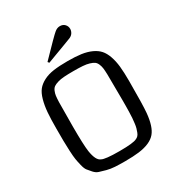

<svg xmlns="http://www.w3.org/2000/svg" viewBox="-224 -1099 1149 1248"><g transform="rotate(-30 351.0 -474.5)"><path d="M64.5 0ZM346.7 11.7Q304.2 11.7 271.2 9.8Q238.3 7.8 210.4 0.2Q182.6 -7.3 162.8 -13.7Q143.1 -20 127.2 -37.8Q111.3 -55.7 101.1 -68.6Q90.8 -81.5 83.5 -111.6Q76.2 -141.6 72.8 -162.8Q69.3 -184.1 67.1 -228.5Q64.9 -272.9 64.7 -304.7Q64.5 -336.4 64.5 -396.5Q64.5 -468.8 68.4 -516.6Q72.3 -564.5 83.7 -605.5Q95.2 -646.5 114 -669.9Q132.8 -693.4 165.3 -710.2Q197.8 -727.1 241 -733.2Q284.2 -739.3 346.7 -739.3Q405.8 -739.3 447.8 -733.4Q489.7 -727.5 522.2 -712.6Q554.7 -697.8 574.5 -675.5Q594.2 -653.3 606.9 -617.2Q619.6 -581.1 624.3 -536.4Q628.9 -491.7 628.9 -427.7Q628.9 -247.1 623.5 -189.9Q614.3 -92.3 578.6 -50.3Q541 -5.4 450.7 6.3Q407.7 11.7 346.7 11.7ZM165.5 -535.6Q164.1 -445.3 164.1 -354Q164.1 -216.3 171.4 -165.5Q183.1 -89.4 215.8 -77.6Q240.2 -63.5 346.7 -63.5Q453.1 -63.5 477.5 -77.6Q486.8 -81.1 494.4 -88.9Q502 -96.7 507.1 -109.9Q512.2 -123 516.1 -136.5Q520 -149.9 522.5 -170.9Q524.9 -191.9 526.4 -208.7Q527.8 -225.6 528.3 -251.7Q528.8 -277.8 529.1 -294.9Q529.3 -312 529.3 -340.3Q529.3 -439 527.8 -535.6Q526.9 -564.9 524.7 -582Q522.5 -599.1 515.4 -615.5Q508.3 -631.8 497.1 -639.6Q485.8 -647.5 465.1 -653.8Q444.3 -660.2 416.5 -662.1Q388.7 -664.1 346.7 -664.1Q304.7 -664.1 276.9 -662.1Q249 -660.2 228.3 -653.8Q207.5 -647.5 196.3 -639.6Q185.1 -631.8 178 -615.5Q170.9 -599.1 168.7 -582Q166.5 -564.9 165.5 -535.6ZM375.5 -944.3Q395 -961.4 416.5 -961.4Q439.5 -961.4 453.1 -947Q466.8 -932.6 466.8 -912.6Q466.8 -897.5 458 -883.3Q449.2 -869.1 432.1 -861.8Q426.8 -859.4 378.4 -841.3Q330.1 -823.2 284.7 -806.2L239.3 -789.1L231 -799.3Q356.4 -929.2 375.5 -944.3Z"/></g></svg>

Font: Coda
Style: Regular
Weight: 400
Designer: vernon adams
Foundry: vernon adams
Version: Version 2.000; ttfautohint (v0.8) -r 50 -G 200 -x